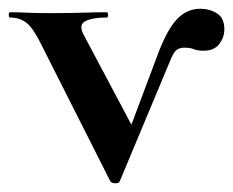

<svg xmlns="http://www.w3.org/2000/svg" viewBox="-37 -414 533 439"><path d="M215 0 62 -303Q40 -349 24 -361.5Q8 -374 -14 -374Q-17 -374 -17 -380Q-17 -386 -14 -386Q3 -386 24.5 -385Q46 -384 83 -384Q124 -384 153 -385Q182 -386 207 -386Q210 -386 210 -380Q210 -374 207 -374Q176 -374 159 -366Q142 -358 154 -335L274 -109L223 -21L322 -285Q344 -345 367 -369.5Q390 -394 421 -394Q442 -394 459 -383.5Q476 -373 476 -347Q476 -329 464.5 -313.5Q453 -298 428 -298Q415 -298 406.5 -301.5Q398 -305 384 -305Q374 -305 367 -300Q360 -295 352 -275L237 0Q236 5 227 5Q218 5 215 0Z"/></svg>

Font: Cormorant
Style: Bold
Weight: 700
Designer: Christian Thalmann (Catharsis Fonts)
Foundry: Catharsis Fonts
Version: Version 4.000